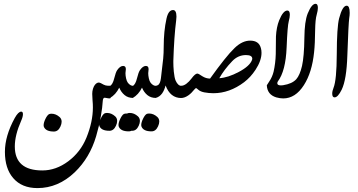

<svg xmlns="http://www.w3.org/2000/svg" viewBox="-20 -507 1851 993"><path d="M292.5 147.5Q280.8 173.3 258.8 173.3Q215.8 173.3 206.5 147.5Q205.6 145 205.6 141.1Q205.6 127.4 214.8 108.2Q224.1 88.9 233.4 83.5Q238.8 81.1 246.6 81.1Q269 81.1 288.6 98.6Q298.8 107.9 298.8 122.6Q298.8 133.8 292.5 147.5ZM552.2 0Q549.3 2 544.4 2Q542.5 2 536.9 1Q531.2 0 522.5 -1.5H521Q516.6 -1.5 514.4 2.9Q512.2 7.3 511.7 13.2Q509.8 47.9 501.2 96.4Q492.7 145 477.1 197.8Q444.3 309.1 366.7 383.8Q280.8 465.8 173.8 465.8Q92.8 465.8 48.3 414.1Q5.4 364.7 5.4 278.3Q5.4 196.3 56.2 103.5Q74.7 70.3 89.8 70.3Q98.6 70.3 98.6 83.5Q98.6 97.2 89.4 117.7Q56.6 191.9 56.6 250.5Q56.6 374.5 199.2 374.5Q269.5 374.5 333 327.1Q396.5 279.8 427.2 204.6Q460.4 122.6 460.4 48.8Q460.4 41 460 31.2Q459.5 21.5 458.5 10.3Q457 -13.2 457 -21.5Q457 -35.2 460.7 -47.4Q464.4 -59.6 470.5 -67.9Q476.6 -76.2 484.9 -79.1Q487.3 -80.1 490.2 -80.1Q495.6 -80.1 502 -76.7Q510.7 -71.8 516.1 -69.1Q521.5 -66.4 526.4 -65.2Q531.2 -64 536.9 -63.7Q542.5 -63.5 552.2 -63.5Z M579.6 143.6Q567.9 169.4 545.9 169.4Q502.9 169.4 493.7 143.6Q492.7 141.1 492.7 137.2Q492.7 123.5 502 104.2Q511.2 85 520.5 79.6Q525.9 77.1 533.7 77.1Q556.2 77.1 575.7 94.7Q585.9 104 585.9 118.7Q585.9 129.9 579.6 143.6ZM679.7 146.5Q668 172.4 646 172.4Q603 172.4 593.8 146.5Q592.8 144 592.8 140.1Q592.8 126.5 602.1 107.2Q611.3 87.9 620.6 82.5Q626 80.1 633.8 80.1Q656.2 80.1 675.8 97.7Q686 106.9 686 121.6Q686 132.8 679.7 146.5ZM548.3 -61.5Q563.5 -70.8 570.8 -102.1Q578.6 -133.3 585.9 -144Q601.1 -166 616.7 -166Q630.9 -166 630.9 -149.4Q630.9 -146 629.9 -138.9Q628.9 -131.8 628.9 -128.4Q628.9 -116.2 632.1 -101.6Q635.3 -86.9 641.6 -78.6Q654.3 -63 668.5 -63V-0.5Q642.1 -0.5 624.3 -15.4Q606.4 -30.3 596.7 -53.7Q578.6 -17.1 548.3 0Z M697.3 143.6Q685.5 169.4 663.6 169.4Q620.6 169.4 611.3 143.6Q610.4 141.1 610.4 137.2Q610.4 123.5 619.6 104.2Q628.9 85 638.2 79.6Q643.6 77.1 651.4 77.1Q673.8 77.1 693.4 94.7Q703.6 104 703.6 118.7Q703.6 129.9 697.3 143.6ZM797.4 146.5Q785.6 172.4 763.7 172.4Q720.7 172.4 711.4 146.5Q710.4 144 710.4 140.1Q710.4 126.5 719.7 107.2Q729 87.9 738.3 82.5Q743.7 80.1 751.5 80.1Q773.9 80.1 793.5 97.7Q803.7 106.9 803.7 121.6Q803.7 132.8 797.4 146.5ZM666 -61.5Q681.2 -70.8 688.5 -102.1Q696.3 -133.3 703.6 -144Q718.8 -166 734.4 -166Q748.5 -166 748.5 -149.4Q748.5 -146 747.6 -138.9Q746.6 -131.8 746.6 -128.4Q746.6 -116.2 749.8 -101.6Q752.9 -86.9 759.3 -78.6Q772 -63 786.1 -63V-0.5Q759.8 -0.5 741.9 -15.4Q724.1 -30.3 714.4 -53.7Q696.3 -17.1 666 0Z M836.4 -64.9Q833.5 -53.7 829.1 -43.2Q824.7 -32.7 818.4 -23.9Q812 -15.1 803.5 -9Q794.9 -2.9 783.7 0V-63Q795.4 -64 801.3 -70.6Q807.1 -77.1 809.8 -88.9Q812.5 -100.6 814 -117.4Q815.4 -134.3 818.4 -155.8Q821.3 -176.3 824 -203.9Q826.7 -231.4 826.7 -266.6Q826.7 -346.2 841.3 -411.6Q851.1 -455.1 875 -455.1Q892.6 -455.1 892.6 -420.9Q892.6 -412.1 891.1 -401.4Q880.4 -317.4 876.5 -192.4V-184.1Q876.5 -175.3 877 -163.1Q877.4 -150.9 878.9 -136.5Q880.4 -122.1 882.8 -109.4Q885.3 -96.7 888.7 -89.4Q900.9 -63 918 -63V0Q860.4 0 836.4 -64.9Z M1283.7 -197.8Q1284.7 -201.7 1284.7 -203.1Q1284.7 -222.2 1252 -222.2Q1210.9 -222.2 1180.7 -190.4Q1138.7 -146.5 1114.3 -102.5Q1159.7 -105.5 1214.8 -134.8Q1272.5 -165.5 1283.7 -197.8ZM981.9 -40.5Q977.1 -34.2 970 -27.1Q962.9 -20 954.3 -13.9Q945.8 -7.8 935.8 -3.9Q925.8 0 914.6 0L915 -63.5H917.5Q930.2 -63.5 944.1 -74Q958 -84.5 970.2 -100.6Q989.3 -126.5 1000.5 -126.5Q1006.8 -126.5 1025.4 -113.3Q1044.9 -100.6 1066.4 -100.6Q1107.4 -157.7 1138.7 -197Q1169.9 -236.3 1193.4 -258.8Q1232.9 -296.9 1273.9 -296.9Q1318.8 -296.9 1329.1 -258.8Q1332.5 -248 1332.5 -233.9Q1332.5 -193.4 1301.8 -146.5Q1289.1 -127 1274.2 -110.8Q1259.3 -94.7 1242.7 -82Q1167 -24.9 1083.5 -24.9Q1060.5 -24.9 1036.6 -29.3Q1017.1 -33.2 1006.8 -42Q996.1 -51.3 994.6 -51.3Q990.7 -51.3 981.9 -40.5Z M1408.7 -3.4Q1362.3 -17.6 1359.9 -65.9Q1359.9 -66.4 1373 -86.4Q1388.2 -108.9 1395 -136.2Q1404.8 -179.2 1406.2 -227.5L1407.2 -318.4Q1409.7 -366.7 1423.8 -401.9Q1444.3 -452.6 1466.3 -452.6Q1479 -452.6 1479 -430.7Q1479 -418 1473.6 -397.9Q1466.8 -373.5 1462.4 -262.2Q1457.5 -139.6 1417 -85.9Q1414.1 -80.6 1414.1 -76.7Q1414.1 -65.4 1432.6 -65.4Q1435.1 -65.4 1438.2 -65.7Q1441.4 -65.9 1444.8 -66.4Q1490.7 -73.7 1512.2 -97.2Q1530.8 -118.2 1542 -166Q1547.4 -189.9 1550.5 -226.1Q1553.7 -262.2 1554.2 -311Q1554.7 -353.5 1558.8 -384.8Q1563 -416 1571.3 -437Q1591.8 -487.3 1612.3 -487.3Q1624 -487.3 1624 -466.3Q1624 -452.6 1618.2 -432.1Q1614.3 -418.9 1612.3 -399.2Q1610.4 -379.4 1609.9 -353Q1609.4 -316.4 1608.2 -287.8Q1606.9 -259.3 1604.5 -237.3Q1593.8 -132.3 1551.8 -66.9Q1507.8 2 1444.8 2Q1427.7 2 1408.7 -3.4Z M1786.1 -412.6Q1782.2 -385.7 1776.4 -219.7Q1772.5 -95.2 1747.1 -43Q1727.5 -3.4 1710.4 -3.4Q1698.2 -3.4 1698.2 -22.9Q1698.2 -36.1 1705.1 -53.2Q1721.2 -93.8 1721.7 -225.1Q1722.2 -366.7 1733.9 -412.1Q1751 -477.5 1772.9 -477.5Q1788.6 -477.5 1788.6 -440.4Q1788.6 -427.7 1786.1 -412.6Z"/></svg>

Font: Dima Nastaligh Tahriri
Style: regular
Weight: 400
Designer: R.Balvardi
Foundry: Dima Software Group
Version: Version 1.00;November 13, 2018;FontCreator 11.5.0.2427 64-bi